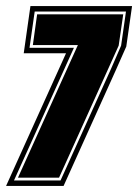

<svg xmlns="http://www.w3.org/2000/svg" viewBox="-50 -611 454 631"><path d="M-30 0 167 -436H28L50 -591H384L365 -458L330 -379L159 0ZM-4 -18H149L315 -385L348 -461L364 -573H64L47 -454H193ZM9 -27 206 -463H58L72 -564H355L340 -461L144 -27Z"/></svg>

Font: Alumni Sans Collegiate One
Style: Italic
Weight: 400
Italic angle: -8°
Designer: Robert E. Leuschke
Foundry: Robert E. Leuschke
Version: Version 1.100